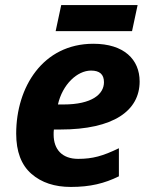

<svg xmlns="http://www.w3.org/2000/svg" viewBox="-20 -729 597 759"><path d="M260 10C337 10 393 -4 450 -32V-143C386 -112 346 -101 289 -101C226 -101 192 -138 192 -197C192 -204 192 -209 193 -217H218C430 -217 532 -292 532 -407C532 -494 470 -556 349 -556C149 -556 44 -384 44 -201C44 -130 64 -77 104 -42C144 -7 196 10 260 10ZM209 -316C227 -395 285 -450 340 -450C374 -450 391 -435 391 -404C391 -357 344 -316 231 -316ZM502 -606 524 -709H222L200 -606Z"/></svg>

Font: BC Sans
Style: Bold Italic
Weight: 700
Italic angle: -12°
Designer: Monotype Design Team
Province of B.C.
Foundry: Monotype Imaging Inc.
Version: Version 2.000;GOOG;noto-source:20170915:90ef993387c0